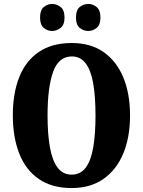

<svg xmlns="http://www.w3.org/2000/svg" viewBox="-20 -943 724 973"><path d="M343 10Q243 10 176.5 -36Q110 -82 77.5 -165Q45 -248 45 -359Q45 -470 77.5 -552Q110 -634 176.5 -679.5Q243 -725 344 -725Q439 -725 504.5 -679.5Q570 -634 604.5 -551.5Q639 -469 639 -358Q639 -247 604.5 -164.5Q570 -82 504 -36Q438 10 343 10ZM343 -58Q388 -58 414.5 -93.5Q441 -129 452.5 -196.5Q464 -264 464 -358Q464 -453 452.5 -519.5Q441 -586 414.5 -621.5Q388 -657 344 -657Q277 -657 249 -578.5Q221 -500 221 -358Q221 -264 233 -196.5Q245 -129 272 -93.5Q299 -58 343 -58ZM428 -786Q403 -786 384 -801.5Q365 -817 365 -854Q365 -892 384 -907.5Q403 -923 428 -923Q450 -923 469.5 -907.5Q489 -892 489 -854Q489 -817 469.5 -801.5Q450 -786 428 -786ZM244 -786Q221 -786 202 -801.5Q183 -817 183 -854Q183 -892 202 -907.5Q221 -923 244 -923Q267 -923 287 -907.5Q307 -892 307 -854Q307 -817 287 -801.5Q267 -786 244 -786Z"/></svg>

Font: Noto Serif Khmer ExtraCondensed Black
Style: Regular
Weight: 900
Width: 2
Designer: Danh Hong and the Monotype Design Team
Foundry: Monotype Imaging Inc.
Version: Version 2.004